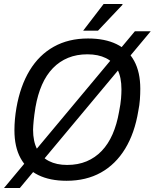

<svg xmlns="http://www.w3.org/2000/svg" viewBox="-22 -890 772 958"><path d="M310 12Q227 12 169 -16.5Q111 -45 80.5 -101Q50 -157 50 -240Q50 -267 52.5 -295Q55 -323 60 -352Q79 -461 126 -538.5Q173 -616 246.5 -657Q320 -698 417 -698Q501 -698 559 -670Q617 -642 647.5 -586Q678 -530 678 -447Q678 -421 676 -393Q674 -365 668 -336Q650 -226 602.5 -148Q555 -70 481.5 -29Q408 12 310 12ZM313 -67Q367 -67 410 -85Q453 -103 485.5 -137Q518 -171 539.5 -220Q561 -269 572 -332Q576 -353 578.5 -369Q581 -385 582 -398.5Q583 -412 583.5 -423Q584 -434 584 -444Q584 -504 564.5 -542.5Q545 -581 506.5 -600Q468 -619 414 -619Q361 -619 318 -601.5Q275 -584 242 -550Q209 -516 187.5 -467Q166 -418 155 -355Q152 -335 149.5 -318Q147 -301 146 -288Q145 -275 144 -264Q143 -253 143 -243Q143 -184 163.5 -145Q184 -106 222 -86.5Q260 -67 313 -67ZM-2 48 651 -734H730L77 48ZM393 -737 495 -870H589V-866L467 -737Z"/></svg>

Font: Archivo SemiCondensed
Style: Italic
Weight: 400
Width: 4
Italic angle: -10°
Designer: Hector Gatti
Foundry: Omnibus-Type
Version: Version 2.001